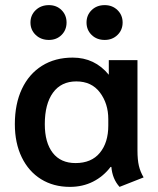

<svg xmlns="http://www.w3.org/2000/svg" viewBox="-20 -720 619 750"><path d="M38 -235Q38 -314 65.5 -372.5Q93 -431 144 -463Q195 -495 264 -495Q350 -495 405 -428V-485H517V-132Q517 -96 522.5 -72.5Q528 -49 541 -27L447 10Q419 -21 415 -68H412Q384 -31 343.5 -10.5Q303 10 253 10Q189 10 140.5 -20Q92 -50 65 -105.5Q38 -161 38 -235ZM403 -229V-255Q403 -315 370.5 -358.5Q338 -402 278 -402Q219 -402 187 -358Q155 -314 155 -235Q155 -163 186 -123Q217 -83 275 -83Q337 -83 370 -123Q403 -163 403 -229ZM99 -632Q99 -661 119.5 -680.5Q140 -700 171 -700Q201 -700 220.5 -680.5Q240 -661 240 -632Q240 -603 220.5 -583.5Q201 -564 171 -564Q140 -564 119.5 -583.5Q99 -603 99 -632ZM318 -632Q318 -661 338 -680.5Q358 -700 389 -700Q419 -700 439 -680.5Q459 -661 459 -632Q459 -603 439 -583.5Q419 -564 389 -564Q358 -564 338 -583.5Q318 -603 318 -632Z"/></svg>

Font: Niramit SemiBold
Style: Regular
Weight: 600
Designer: Katatrad Aksorn Co.,Ltd.
Foundry: Cadson Demak Co.,Ltd.
Version: Version 1.001; ttfautohint (v1.6)